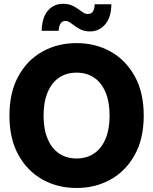

<svg xmlns="http://www.w3.org/2000/svg" viewBox="-20 -962 792 994"><path d="M376.5 11.2Q277.8 11.2 199 -33.2Q120.1 -77.6 74.5 -161.4Q28.8 -245.1 28.8 -363.3Q28.8 -482.4 74.5 -566.4Q120.1 -650.4 199 -694.6Q277.8 -738.8 376.5 -738.8Q474.6 -738.8 553.2 -694.6Q631.8 -650.4 678 -566.4Q724.1 -482.4 724.1 -363.3Q724.1 -244.6 678 -160.9Q631.8 -77.1 553.2 -33Q474.6 11.2 376.5 11.2ZM376.5 -141.6Q428.7 -141.6 467 -167.5Q505.4 -193.4 526.4 -243.2Q547.4 -293 547.4 -363.3Q547.4 -434.1 526.4 -484.1Q505.4 -534.2 467 -560.1Q428.7 -585.9 376.5 -585.9Q324.2 -585.9 285.9 -560.1Q247.6 -534.2 226.6 -484.1Q205.6 -434.1 205.6 -363.3Q205.6 -293 226.6 -243.2Q247.6 -193.4 285.9 -167.5Q324.2 -141.6 376.5 -141.6ZM446.3 -799.3Q420.9 -799.3 402.1 -807.4Q383.3 -815.4 369.1 -826.4Q355 -837.4 342.8 -845.5Q330.6 -853.5 317.9 -853.5Q301.8 -853.5 293.2 -839.8Q284.7 -826.2 283.7 -802.7H195.8Q197.3 -871.6 228 -907Q258.8 -942.4 306.2 -942.4Q331.5 -942.4 350.3 -934.6Q369.1 -926.8 383.3 -916.3Q397.5 -905.8 409.7 -897.7Q421.9 -889.6 434.6 -889.6Q453.1 -889.6 461.2 -902.6Q469.2 -915.5 470.2 -939.9H556.6Q555.7 -871.6 524.2 -835.4Q492.7 -799.3 446.3 -799.3Z"/></svg>

Font: Inter 28pt ExtraBold
Style: Regular
Weight: 800
Designer: Rasmus Andersson
Foundry: rsms
Version: Version 4.001;git-66647c0bb